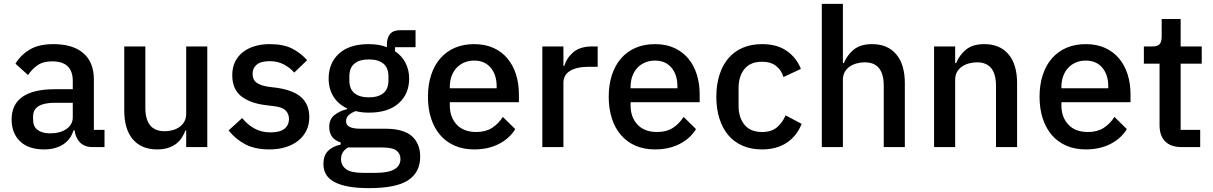

<svg xmlns="http://www.w3.org/2000/svg" viewBox="-20 -760 6269 992"><path d="M459 0Q416 0 393 -24.5Q370 -49 365 -87H360Q345 -38 305 -13Q265 12 208 12Q127 12 83.5 -30Q40 -72 40 -143Q40 -221 96.5 -260Q153 -299 262 -299H356V-343Q356 -391 330 -417Q304 -443 249 -443Q203 -443 174 -423Q145 -403 125 -372L60 -431Q86 -475 133 -503.5Q180 -532 256 -532Q357 -532 411 -485Q465 -438 465 -350V-89H520V0ZM239 -71Q290 -71 323 -93.5Q356 -116 356 -154V-229H264Q151 -229 151 -159V-141Q151 -106 174.5 -88.5Q198 -71 239 -71Z M942 -86H938Q931 -67 919.5 -49Q908 -31 890.5 -17.5Q873 -4 848.5 4Q824 12 792 12Q711 12 666.5 -40Q622 -92 622 -189V-520H731V-203Q731 -82 831 -82Q852 -82 872 -87.5Q892 -93 907.5 -104Q923 -115 932.5 -132Q942 -149 942 -172V-520H1051V0H942Z M1372 12Q1298 12 1248 -14Q1198 -40 1161 -86L1231 -150Q1260 -115 1295.5 -95.5Q1331 -76 1378 -76Q1426 -76 1449.5 -94.5Q1473 -113 1473 -146Q1473 -171 1456.5 -188.5Q1440 -206 1399 -211L1351 -217Q1271 -227 1225.5 -263.5Q1180 -300 1180 -372Q1180 -410 1194 -439.5Q1208 -469 1233.5 -489.5Q1259 -510 1294.5 -521Q1330 -532 1373 -532Q1443 -532 1487.5 -510Q1532 -488 1567 -449L1500 -385Q1480 -409 1447.5 -426.5Q1415 -444 1373 -444Q1328 -444 1306.5 -426Q1285 -408 1285 -379Q1285 -349 1304 -334Q1323 -319 1365 -312L1413 -306Q1499 -293 1538.5 -255.5Q1578 -218 1578 -155Q1578 -117 1563.5 -86.5Q1549 -56 1522 -34Q1495 -12 1457 0Q1419 12 1372 12Z M2151 49Q2151 130 2089 171Q2027 212 1887 212Q1823 212 1778.5 203.5Q1734 195 1705.5 179Q1677 163 1664 140Q1651 117 1651 87Q1651 44 1674.5 20Q1698 -4 1740 -13V-24Q1681 -43 1681 -104Q1681 -144 1708 -165.5Q1735 -187 1773 -196V-200Q1727 -222 1702.5 -261.5Q1678 -301 1678 -354Q1678 -434 1731.5 -483Q1785 -532 1885 -532Q1940 -532 1979 -516V-530Q1979 -565 1995.5 -584.5Q2012 -604 2047 -604H2127V-516H2021V-495Q2056 -472 2075 -435.5Q2094 -399 2094 -354Q2094 -275 2040 -226.5Q1986 -178 1886 -178Q1848 -178 1818 -186Q1798 -179 1783 -166.5Q1768 -154 1768 -134Q1768 -113 1787 -104Q1806 -95 1841 -95H1969Q2065 -95 2108 -56.5Q2151 -18 2151 49ZM2049 61Q2049 34 2028.5 18Q2008 2 1954 2H1778Q1742 23 1742 62Q1742 94 1767.5 113.5Q1793 133 1854 133H1922Q2049 133 2049 61ZM1886 -257Q1934 -257 1960.5 -278.5Q1987 -300 1987 -345V-365Q1987 -410 1960.5 -431.5Q1934 -453 1886 -453Q1838 -453 1811.5 -431.5Q1785 -410 1785 -365V-345Q1785 -300 1811.5 -278.5Q1838 -257 1886 -257Z M2430 12Q2374 12 2330 -7Q2286 -26 2255 -61.5Q2224 -97 2207.5 -147.5Q2191 -198 2191 -260Q2191 -322 2207.5 -372.5Q2224 -423 2255 -458.5Q2286 -494 2330 -513Q2374 -532 2430 -532Q2487 -532 2530.5 -512Q2574 -492 2603 -456.5Q2632 -421 2646.5 -374Q2661 -327 2661 -273V-232H2304V-215Q2304 -155 2339.5 -116.5Q2375 -78 2441 -78Q2489 -78 2522 -99Q2555 -120 2578 -156L2642 -93Q2613 -45 2558 -16.5Q2503 12 2430 12ZM2430 -447Q2402 -447 2378.5 -437Q2355 -427 2338.5 -409Q2322 -391 2313 -366Q2304 -341 2304 -311V-304H2546V-314Q2546 -374 2515 -410.5Q2484 -447 2430 -447Z M2782 0V-520H2891V-420H2896Q2907 -460 2942 -490Q2977 -520 3039 -520H3068V-415H3025Q2960 -415 2925.5 -394Q2891 -373 2891 -332V0Z M3364 12Q3308 12 3264 -7Q3220 -26 3189 -61.5Q3158 -97 3141.5 -147.5Q3125 -198 3125 -260Q3125 -322 3141.5 -372.5Q3158 -423 3189 -458.5Q3220 -494 3264 -513Q3308 -532 3364 -532Q3421 -532 3464.5 -512Q3508 -492 3537 -456.5Q3566 -421 3580.5 -374Q3595 -327 3595 -273V-232H3238V-215Q3238 -155 3273.5 -116.5Q3309 -78 3375 -78Q3423 -78 3456 -99Q3489 -120 3512 -156L3576 -93Q3547 -45 3492 -16.5Q3437 12 3364 12ZM3364 -447Q3336 -447 3312.5 -437Q3289 -427 3272.5 -409Q3256 -391 3247 -366Q3238 -341 3238 -311V-304H3480V-314Q3480 -374 3449 -410.5Q3418 -447 3364 -447Z M3917 12Q3861 12 3817 -7Q3773 -26 3743 -61.5Q3713 -97 3697 -147.5Q3681 -198 3681 -260Q3681 -322 3697 -372.5Q3713 -423 3743 -458.5Q3773 -494 3817 -513Q3861 -532 3917 -532Q3995 -532 4045 -497Q4095 -462 4118 -404L4028 -362Q4017 -398 3989.5 -419.5Q3962 -441 3917 -441Q3857 -441 3826.5 -403.5Q3796 -366 3796 -306V-213Q3796 -153 3826.5 -115.5Q3857 -78 3917 -78Q3965 -78 3993.5 -101.5Q4022 -125 4039 -164L4122 -120Q4096 -56 4044 -22Q3992 12 3917 12Z M4226 -740H4335V-434H4340Q4357 -476 4391.5 -504Q4426 -532 4486 -532Q4566 -532 4610.5 -479.5Q4655 -427 4655 -330V0H4546V-317Q4546 -438 4448 -438Q4427 -438 4406.5 -432.5Q4386 -427 4370 -416Q4354 -405 4344.5 -388Q4335 -371 4335 -349V0H4226Z M4806 0V-520H4915V-434H4920Q4937 -476 4971.5 -504Q5006 -532 5066 -532Q5146 -532 5190.5 -479.5Q5235 -427 5235 -330V0H5126V-316Q5126 -438 5028 -438Q5007 -438 4986.5 -432.5Q4966 -427 4950 -416Q4934 -405 4924.5 -388Q4915 -371 4915 -348V0Z M5590 12Q5534 12 5490 -7Q5446 -26 5415 -61.5Q5384 -97 5367.5 -147.5Q5351 -198 5351 -260Q5351 -322 5367.5 -372.5Q5384 -423 5415 -458.5Q5446 -494 5490 -513Q5534 -532 5590 -532Q5647 -532 5690.5 -512Q5734 -492 5763 -456.5Q5792 -421 5806.5 -374Q5821 -327 5821 -273V-232H5464V-215Q5464 -155 5499.5 -116.5Q5535 -78 5601 -78Q5649 -78 5682 -99Q5715 -120 5738 -156L5802 -93Q5773 -45 5718 -16.5Q5663 12 5590 12ZM5590 -447Q5562 -447 5538.5 -437Q5515 -427 5498.5 -409Q5482 -391 5473 -366Q5464 -341 5464 -311V-304H5706V-314Q5706 -374 5675 -410.5Q5644 -447 5590 -447Z M6086 0Q6029 0 6000 -29.5Q5971 -59 5971 -113V-431H5890V-520H5934Q5961 -520 5971.5 -532Q5982 -544 5982 -571V-662H6080V-520H6189V-431H6080V-89H6181V0Z"/></svg>

Font: IBM Plex Sans Arabic Medm
Style: Regular
Weight: 500
Designer: Mike Abbink, Paul van der Laan, Pieter van Rosmalen, Wael Morcos, Khajak Apelian
Foundry: Bold Monday
Version: Version 1.005